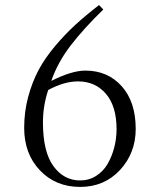

<svg xmlns="http://www.w3.org/2000/svg" viewBox="-20 -737 614 764"><path d="M76.2 -228Q76.2 -292 92 -351.1Q107.9 -410.2 133.5 -458.3Q159.2 -506.3 199.2 -553.7Q239.3 -601.1 280 -638.4Q320.8 -675.8 374 -716.8L391.1 -699.2Q313.5 -624 261.5 -556.4Q209.5 -488.8 184.1 -415Q265.6 -456.1 319.8 -456.1Q408.7 -456.1 464.4 -393.8Q520 -331.5 520 -224.1Q520 -127.9 457.5 -60.5Q395 6.8 298.8 6.8Q201.7 6.8 138.9 -59.1Q76.2 -125 76.2 -228ZM150.9 -250Q150.9 -133.3 192.4 -76.2Q233.9 -19 298.8 -19Q334.5 -19 363 -37.4Q391.6 -55.7 408.7 -85.7Q425.8 -115.7 434.8 -150.9Q443.8 -186 443.8 -223.1Q443.8 -314.5 401.4 -363.8Q358.9 -413.1 291 -413.1Q234.9 -413.1 171.9 -378.9Q150.9 -316.4 150.9 -250Z"/></svg>

Font: Dehuti Alt
Style: Book
Weight: 400
Version: Version 1.2